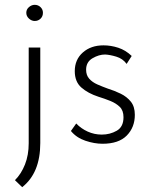

<svg xmlns="http://www.w3.org/2000/svg" viewBox="-20 -588 632 796"><path d="M72 188 42 159Q68 133 83.5 94Q99 55 99 6V-391H147V5Q147 129 72 188ZM89 -535Q89 -549 100 -558.5Q111 -568 124 -568Q138 -568 148 -558.5Q158 -549 158 -535Q158 -520 148 -510.5Q138 -501 124 -501Q111 -501 100 -511Q89 -521 89 -535Z M405 8Q371 8 334 -4.5Q297 -17 274 -45L296 -76Q316 -55 343.5 -42.5Q371 -30 402 -30Q436 -30 464 -46Q492 -62 492 -102Q492 -130 476.5 -145Q461 -160 437.5 -169.5Q414 -179 388 -187Q345 -201 317.5 -225Q290 -249 290 -293Q290 -341 323.5 -370.5Q357 -400 409 -400Q440 -400 470.5 -390Q501 -380 526 -356L505 -323Q489 -345 462.5 -353Q436 -361 416 -362Q390 -362 363.5 -346.5Q337 -331 337 -299Q337 -276 350 -261.5Q363 -247 383.5 -238Q404 -229 426 -221Q455 -212 480.5 -199.5Q506 -187 522.5 -166.5Q539 -146 539 -112Q539 -60 505.5 -26Q472 8 405 8Z"/></svg>

Font: Synthetic Light
Style: Regular
Weight: 300
Designer: Santiago Orozco
Foundry: Typemade
Version: Version 2.000; ttfautohint (v1.8.4.7-5d5b)